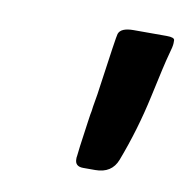

<svg xmlns="http://www.w3.org/2000/svg" viewBox="-44 -760 334 342"><g transform="rotate(10 123.5 -588.5)"><path d="M148.4 -459.5H126.5Q111.8 -459.5 111.8 -472.7V-475.6L112.3 -479Q112.3 -483.4 120.6 -541.5L122.6 -555.2Q124 -561 125 -570.3L128.9 -593.3L130.4 -604Q144 -701.7 145.5 -705.1Q149.4 -716.8 172.4 -716.8H232.4Q246.6 -716.8 246.6 -711.4V-706.1Q246.6 -700.7 241.9 -684.6Q237.3 -668.5 223.9 -606Q210.4 -543.5 188 -484.9Q178.2 -459.5 148.4 -459.5Z"/></g></svg>

Font: Averia Sans Libre
Style: Bold Italic
Weight: 700
Italic angle: -6.90001°
Version: Version 1.002